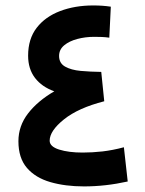

<svg xmlns="http://www.w3.org/2000/svg" viewBox="-20 -667 519 687"><path d="M174.3 -340.3Q129.9 -356 105.2 -388.2Q80.6 -420.4 80.6 -467.8Q80.6 -527.8 111.3 -567.6Q142.1 -607.4 195.1 -627.4Q248 -647.5 313.5 -647.5Q330.6 -647.5 345.2 -646.5Q359.9 -645.5 376.5 -643.1L371.1 -532.2Q356.9 -534.2 344.2 -534.7Q331.5 -535.2 316.9 -535.2Q285.6 -535.2 256.8 -527.6Q228 -520 209.7 -504.9Q191.4 -489.7 191.4 -466.8Q191.4 -440.9 212.9 -428.7Q234.4 -416.5 268.8 -413.3Q303.2 -410.2 342.3 -409.7L353 -304.7Q259.8 -280.8 208.7 -239.7Q157.7 -198.7 157.7 -163.6Q157.7 -142.6 191.7 -131.8Q225.6 -121.1 275.9 -121.1Q310.5 -121.1 346.9 -125.2Q383.3 -129.4 423.3 -140.1L437 -17.6Q357.4 0 280.8 0Q213.4 0 160.2 -15.4Q106.9 -30.8 76.4 -66.2Q45.9 -101.6 45.9 -161.6Q45.9 -216.3 80.3 -261Q114.7 -305.7 174.3 -340.3Z"/></svg>

Font: Vazirmatn UI NL SemiBold
Style: Regular
Weight: 600
Designer: Saber Rastikerdar
Foundry: Saber Rastikerdar
Version: Version 33.003